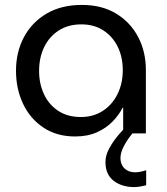

<svg xmlns="http://www.w3.org/2000/svg" viewBox="-20 -542 678 780"><path d="M524.6 218Q475 218 441.7 192.4Q408.4 166.8 408.4 116Q408.4 88.2 424.9 58.7Q441.4 29.2 463.6 3.6Q485.8 -22 503.3 -38.9Q520.8 -55.8 523.8 -58L552.8 -39.6Q550.4 -37 537.3 -22.8Q524.2 -8.6 508.4 12.1Q492.6 32.8 481 56.1Q469.4 79.4 469.4 100.8Q469.4 126.8 486 142.4Q502.6 158 528.8 158Q539 158 550.2 155.8Q561.4 153.6 573.8 149.6V210.6Q566.2 212.8 551.7 215.4Q537.2 218 524.6 218ZM285.2 12.4Q210.8 12.4 156.8 -23.4Q102.8 -59.2 73.9 -119.9Q45 -180.6 45 -254.8Q45 -330.2 77.1 -390.8Q109.2 -451.4 169.2 -486.7Q229.2 -522 312.6 -522Q393.8 -522 451.8 -486.8Q509.8 -451.6 541.2 -391.8Q572.6 -332 572.6 -258V0H480.4V-104.2H478Q463.4 -75.2 437.5 -48.4Q411.6 -21.6 373.8 -4.6Q336 12.4 285.2 12.4ZM308.6 -66.6Q359 -66.6 397.4 -91.4Q435.8 -116.2 457.3 -159.5Q478.8 -202.8 478.8 -256.8Q478.8 -310 458.3 -351.9Q437.8 -393.8 400 -418.4Q362.2 -443 310.6 -443Q256.8 -443 218.3 -418Q179.8 -393 159.3 -350.3Q138.8 -307.6 138.8 -253.6Q138.8 -202 158.7 -159.3Q178.6 -116.6 216.7 -91.6Q254.8 -66.6 308.6 -66.6Z"/></svg>

Font: MuseoModerno Thin
Style: Regular
Weight: 100
Designer: Pablo Cosgaya, Héctor Gatti, Marcela Romero, and the Authors of The MuseoModerno Project.
Foundry: Omnibus-Type Team
Version: Version 1.003